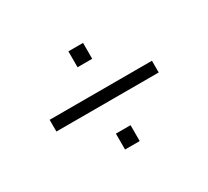

<svg xmlns="http://www.w3.org/2000/svg" viewBox="-91 -596 738 681"><g transform="rotate(-30 278.5 -255.0)"><path d="M69 -231V-279H488V-231ZM248 -54V-119H308V-54ZM248 -391V-456H308V-391Z"/></g></svg>

Font: Archivo SemiCondensed Thin
Style: Regular
Weight: 250
Width: 4
Designer: Hector Gatti
Foundry: Omnibus-Type
Version: Version 2.001